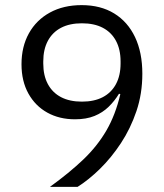

<svg xmlns="http://www.w3.org/2000/svg" viewBox="-20 -730 640 750"><path d="M536 -442Q536 -364 513 -296Q490 -228 452.5 -171Q415 -114 370.5 -70.5Q326 -27 283 0H175Q251 -55 305.5 -107Q360 -159 395.5 -220Q431 -281 450 -362L445 -364Q428 -336 404.5 -313Q381 -290 349 -277Q317 -264 273 -264Q212 -264 165 -290Q118 -316 91 -364.5Q64 -413 64 -479Q64 -548 93 -600Q122 -652 175 -681Q228 -710 299 -710Q373 -710 426 -677.5Q479 -645 507.5 -585Q536 -525 536 -442ZM300 -333Q348 -333 381.5 -350.5Q415 -368 433 -401.5Q451 -435 451 -482V-490Q451 -537 433 -570.5Q415 -604 381.5 -621.5Q348 -639 300 -639Q252 -639 218.5 -621.5Q185 -604 167 -570.5Q149 -537 149 -490V-482Q149 -435 167 -401.5Q185 -368 218.5 -350.5Q252 -333 300 -333Z"/></svg>

Font: Lilex
Style: Regular
Weight: 400
Monospace: yes
Designer: Mike Abbink, Paul van der Laan, Pieter van Rosmalen, Mikhael Khrustik
Foundry: Mikhael Khrustik
Version: Version 2.510